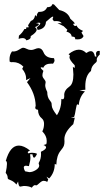

<svg xmlns="http://www.w3.org/2000/svg" viewBox="-20 -659 484 875"><path d="M125 196.3Q111.3 188.5 88.4 188.5L72.3 191.4Q64.5 191.4 62.5 168L54.7 182.1Q44.9 168.9 28.3 162.1Q22.5 159.7 18.8 158Q15.1 156.2 15.1 151.9Q15.1 139.6 5.9 128.9Q11.7 102.1 11.7 87.9Q11.7 74.7 6.3 74.7Q25.9 4.4 65.9 4.4Q88.4 4.4 116.7 26.9Q106.4 31.2 106.4 35.6L109.4 40Q117.2 37.1 126 37.1Q139.6 37.1 148.9 42Q140.6 59.6 135.3 59.6Q130.4 59.6 127.9 43.9H117.2L118.7 60.5Q118.7 73.2 111.8 98.1L99.1 96.2Q88.4 96.2 88.4 104.5Q88.4 110.8 94.2 121.6L113.8 125.5Q127.4 125.5 142.1 116.7Q158.7 106.9 158.7 95.2L156.2 85.9Q156.2 83 158.2 80.1Q167 64.5 167 43L166.5 32.7Q189.9 22 189.9 12.7Q189.9 6.3 178.2 2L190.9 -2Q192.9 -5.4 192.9 -17.1Q192.9 -40 172.9 -60.1Q180.7 -75.7 180.7 -94.7Q180.7 -110.8 170.9 -119.1Q153.3 -132.8 153.3 -158.7Q140.6 -159.7 140.6 -168.5L142.6 -177.2Q141.1 -233.4 103 -284.7L118.7 -303.2L98.6 -293.9L99.1 -300.8Q99.1 -324.2 81.1 -345.2L86.4 -355.5Q66.4 -376 39.1 -376L30.3 -375.5L23.9 -378.4L23.4 -389.2Q23.4 -409.2 34.7 -424.8L41 -424.3Q53.7 -424.3 66.9 -432.9Q80.1 -441.4 85.4 -441.4Q92.3 -441.4 101.8 -436.3Q111.3 -431.2 121.6 -431.2Q129.9 -431.2 139.2 -435.3Q148.4 -439.5 155.8 -439.5Q170.9 -439.5 178.7 -419.9Q189 -394 226.1 -394L228.5 -384.3Q228.5 -377 221.7 -368.7L214.4 -369.1Q184.6 -369.1 177.7 -350.6L168 -352.5L165.5 -351.1Q165.5 -346.7 177.7 -335.9Q173.3 -324.2 173.3 -315.9Q173.3 -307.6 180.7 -299.1Q188 -290.5 188 -284.2L186 -271Q186 -258.3 195.3 -240.2Q195.3 -216.8 205.6 -203.6Q209.5 -198.2 212.6 -193.8Q215.8 -189.5 215.8 -178.2Q215.8 -163.6 239.3 -133.8Q259.8 -165 259.8 -208.5L265.6 -206.5Q272.9 -206.5 272.9 -222.2L272.5 -225.6Q272.5 -248 296.4 -264.6Q314.5 -276.9 314.5 -319.8L312 -354.5L318.8 -349.6Q320.8 -349.6 320.8 -355L320.3 -361.8Q296.4 -385.7 296.4 -398.9L298.8 -406.2L292.5 -412.1Q317.9 -432.6 339.4 -432.6Q357.9 -432.6 373 -417.5Q385.7 -425.8 393.6 -425.8Q408.2 -425.8 412.6 -401.4H419.4L417.5 -413.6Q417.5 -427.2 430.7 -427.2L434.6 -426.8V-410.6Q420.9 -397.5 420.9 -388.2L421.4 -383.3Q421.4 -377.9 417.7 -374.8Q414.1 -371.6 409.4 -367.2Q404.8 -362.8 400.4 -355.7Q396 -348.6 394.5 -335.4Q368.7 -314.9 368.7 -265.1L369.1 -250L341.8 -248L367.2 -242.2Q342.8 -219.2 338.9 -180.7L332.5 -183.6Q329.1 -183.6 325.7 -162.1Q321.3 -134.3 317.9 -126.5L302.7 -121.1L320.8 -122.6L314 -93.3Q273.4 -57.1 273.4 -24.9L273.9 -15.1Q273.9 -3.4 271.5 3.9Q267.6 14.6 256.3 27.8Q237.8 50.3 236.8 91.3L229.5 87.9Q229.5 127.4 204.1 154.3L191.9 146L199.7 159.2L195.3 169.9Q187.5 165 178.7 165Q170.9 165 159.7 175.5Q148.4 186 145.5 186L139.6 184.6Q132.8 184.6 125 196.3ZM217.3 -639.2H225.6L250 -613.3Q289.6 -604.5 300.3 -573.7Q320.3 -556.6 320.3 -552.2Q320.3 -550.3 316.9 -550.3L313 -550.8Q316.4 -540.5 323.2 -540.5L330.1 -542.5Q331.5 -529.8 358.4 -518.1L351.1 -510.7L360.8 -494.6Q355 -479.5 333.5 -479.5L321.8 -480.5L322.8 -484.4Q322.8 -491.7 306.6 -492.7Q305.2 -508.8 282.7 -515.1L287.1 -523.4L270 -539.6L241.7 -553.7L261.7 -552.7Q254.9 -563 236.3 -563L225.6 -562.5L219.2 -571.8L222.7 -581.5L221.2 -583.5Q215.3 -583.5 189.5 -559.6Q188 -527.8 151.9 -522.5L147.5 -533.7Q163.6 -546.9 163.6 -552.2Q163.6 -555.7 156.7 -555.7L143.6 -553.7Q157.2 -552.2 157.2 -548.3Q157.2 -543 139.2 -535.2Q147 -530.3 147 -523.4Q147 -511.2 119.6 -494.1L120.1 -490.7Q120.1 -479.5 100.1 -475.1Q95.7 -485.4 83 -485.4Q74.7 -485.4 64.9 -481.9L66.4 -496.6Q81.5 -508.8 91.3 -526.9H99.1L99.6 -534.2L111.3 -534.7L107.9 -543.9L120.6 -563.5Q136.7 -567.9 140.1 -590.3L147.5 -583.5V-586.4Q147.5 -596.2 156.2 -605H161.1Q185.5 -605 194.8 -626Q216.3 -626.5 217.3 -639.2Z"/></svg>

Font: Truetypewriter PolyglOTT
Style: Regular
Weight: 400
Designer: Sergey Beatoff a.k.a. Sam_T
Version: Version 3.76